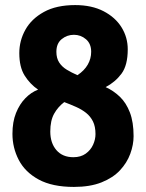

<svg xmlns="http://www.w3.org/2000/svg" viewBox="-20 -728 575 756"><path d="M271 8Q186 8 132.5 -21Q79 -50 54 -98Q29 -146 29 -201Q29 -248 43 -283Q57 -318 80 -341.5Q103 -365 130 -375Q98 -397 77 -430.5Q56 -464 56 -519Q56 -568 80 -611Q104 -654 153 -681Q202 -708 276 -708Q341 -708 387.5 -684Q434 -660 458.5 -620.5Q483 -581 483 -534Q483 -471 458.5 -438Q434 -405 396 -385Q427 -371 452 -347Q477 -323 491.5 -285Q506 -247 506 -192Q506 -158 493 -122.5Q480 -87 452.5 -57.5Q425 -28 380 -10Q335 8 271 8ZM269 -109Q298 -109 317.5 -123Q337 -137 346.5 -158Q356 -179 356 -200Q356 -230 346 -250Q336 -270 319 -283.5Q302 -297 279.5 -307Q257 -317 233 -326Q208 -307 193 -280Q178 -253 178 -210Q178 -165 202 -137Q226 -109 269 -109ZM285 -432Q312 -450 325.5 -473.5Q339 -497 339 -524Q339 -556 318.5 -573.5Q298 -591 271 -591Q244 -591 223 -574Q202 -557 202 -524Q202 -499 213 -482Q224 -465 243 -453.5Q262 -442 285 -432Z"/></svg>

Font: Asap
Style: Regular
Weight: 400
Designer: Pablo Cosgaya
Foundry: Omnibus-Type
Version: Version 3.001